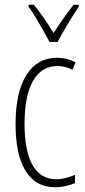

<svg xmlns="http://www.w3.org/2000/svg" viewBox="-20 -784 360 814"><path d="M190 -606H224C249 -653 285 -713 314 -756V-764H292C258 -720 235 -687 207 -644C182 -686 149 -733 123 -764H101V-756C126 -722 164 -655 190 -606ZM214 10C241 10 274 3 298 -8V-43C271 -31 244 -24 218 -24C124 -24 84 -117 84 -259C84 -422 136 -504 223 -504C246 -504 267 -499 287 -488L300 -520C277 -532 251 -539 221 -539C111 -539 46 -440 46 -258C46 -91 100 10 214 10Z"/></svg>

Font: Noto Sans Sinhala ExtraCondensed ExtraLight
Style: Regular
Weight: 200
Width: 2
Designer: Jelle Bosma - Monotype Design Team
Foundry: Monotype Imaging Inc.
Version: Version 2.006